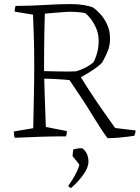

<svg xmlns="http://www.w3.org/2000/svg" viewBox="-20 -669 688 942"><path d="M508 9Q482 -24 435.5 -100.5Q389 -177 321 -276Q292 -279 255.5 -281Q219 -283 197 -283Q198 -242 199.5 -197.5Q201 -153 202.5 -113.5Q204 -74 205 -46L308 -26Q308 -19 307 -12.5Q306 -6 304 0Q239 0 177 2Q115 4 52 7Q50 0 49 -7.5Q48 -15 48 -24L143 -40Q144 -104 146 -186.5Q148 -269 148 -343Q148 -437 145.5 -500.5Q143 -564 142 -597L52 -612Q52 -625 56 -640Q124 -640 197 -644.5Q270 -649 328 -649Q364 -649 392.5 -644Q421 -639 435 -633Q452 -622 471.5 -601Q491 -580 505.5 -549Q520 -518 520 -478Q520 -446 508 -417Q496 -388 481 -362Q465 -345 438 -327Q411 -309 377 -290Q400 -252 430 -206.5Q460 -161 491 -117Q522 -73 545 -41L645 -29Q645 -16 639 -3Q630 -1 608 1.5Q586 4 559.5 6.5Q533 9 508 9ZM196 -320Q240 -319 267.5 -318.5Q295 -318 314 -318Q333 -318 353 -319Q374 -325 396.5 -336Q419 -347 438 -363Q446 -375 455 -404Q464 -433 464 -470Q464 -502 452 -530Q440 -558 424.5 -577.5Q409 -597 397 -605Q360 -612 310 -611Q274 -609 244 -606Q214 -603 200 -602Q199 -574 198 -528Q197 -482 196.5 -427Q196 -372 196 -320ZM329 253Q325 253 320 249Q315 245 315 243Q323 232 335.5 212Q348 192 358 171Q368 150 369 138L336 97Q336 92 337.5 80Q339 68 340 64Q347 62 358.5 60Q370 58 383 58Q414 81 414 124Q414 154 387 190.5Q360 227 329 253Z"/></svg>

Font: Labrada Light
Style: Regular
Weight: 300
Designer: Mercedes Jáuregui
Foundry: Omnibus-Type Team
Version: Version 1.000; ttfautohint (v1.8.4.7-5d5b)